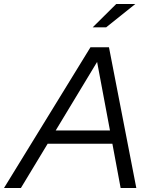

<svg xmlns="http://www.w3.org/2000/svg" viewBox="-69 -935 755 955"><path d="M-49 0 381 -700H473L609 0H531L490 -220H168L35 0ZM208 -286H478L414 -627ZM392 -799 509 -915H604L459 -799Z"/></svg>

Font: Red Hat Display VF
Style: Italic
Weight: 300
Italic angle: -12°
Designer: Pentagram, MCKL
Foundry: Pentagram, MCKL
Version: Version 1.023